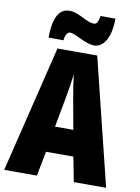

<svg xmlns="http://www.w3.org/2000/svg" viewBox="-100 -999 774 1065"><g transform="rotate(10 287.0 -466.5)"><path d="M115 -765H199C202 -801 217 -813 228 -813C261 -813 319 -766 371 -766C422 -766 462 -824 462 -933H378C373 -902 366 -885 349 -885C304 -885 260 -932 204 -932C124 -932 115 -827 115 -765ZM392 0H574L398 -714H174L0 0H184L211 -139H365ZM310 -445 339 -285H236L266 -447C276 -500 284 -551 288 -589C293 -549 300 -498 310 -445Z"/></g></svg>

Font: Noto Sans Lao ExtraCondensed Black
Style: Regular
Weight: 900
Width: 2
Designer: Monotype Design Team
Foundry: Monotype Imaging Inc.
Version: Version 2.003